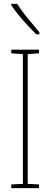

<svg xmlns="http://www.w3.org/2000/svg" viewBox="-20 -970 259 990"><path d="M181 0H38V-19L98 -22V-691L38 -695V-714H181V-695L123 -691V-22L181 -19ZM69 -950Q95 -909 124.5 -874Q154 -839 183 -804V-793H167Q148 -812 124 -837.5Q100 -863 77.5 -890.5Q55 -918 38 -943V-950Z"/></svg>

Font: Noto Sans ExtraCondensed Thin
Style: Regular
Weight: 100
Width: 2
Designer: Monotype Design Team
Foundry: Monotype Imaging Inc.
Version: Version 2.013; ttfautohint (v1.8.4.7-5d5b)